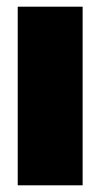

<svg xmlns="http://www.w3.org/2000/svg" viewBox="-20 -554 301 574"><path d="M227 -534V0H33V-534Z"/></svg>

Font: Fira Sans Condensed Black
Style: Regular
Weight: 900
Width: 3
Designer: Carrois Corporate & Edenspiekermann AG
Foundry: Carrois Corporate GbR & Edenspiekermann AG
Version: Version 4.203